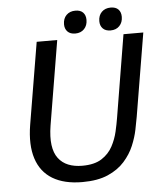

<svg xmlns="http://www.w3.org/2000/svg" viewBox="-55 -826 743 885"><g transform="rotate(-5 316.5 -383.0)"><path d="M290.8 12.5Q206.7 12.5 152.9 -20Q99.2 -52.5 78.8 -115.8Q58.3 -179.2 73.3 -270.8L136.7 -650H231.7L166.7 -260Q158.3 -207.5 163.3 -170Q168.3 -132.5 186.2 -108.8Q204.2 -85 232.1 -73.8Q260 -62.5 296.7 -62.5Q353.3 -62.5 386.7 -84.2Q420 -105.8 437.5 -138.8Q455 -171.7 462.9 -206.7Q470.8 -241.7 475 -267.5L538.3 -650H630L565.8 -265Q561.7 -241.7 554.6 -206.7Q547.5 -171.7 531.7 -133.8Q515.8 -95.8 486.2 -62.5Q456.7 -29.2 409.2 -8.3Q361.7 12.5 290.8 12.5ZM317.5 -672.5Q294.2 -672.5 281.7 -685.4Q269.2 -698.3 269.2 -719.2Q269.2 -745.8 285 -761.7Q300.8 -777.5 326.7 -777.5Q350 -777.5 362.1 -765Q374.2 -752.5 374.2 -730.8Q374.2 -705 358.8 -688.8Q343.3 -672.5 317.5 -672.5ZM480.8 -672.5Q457.5 -672.5 445 -685.4Q432.5 -698.3 432.5 -719.2Q432.5 -745.8 448.3 -761.7Q464.2 -777.5 490 -777.5Q513.3 -777.5 525.4 -765Q537.5 -752.5 537.5 -730.8Q537.5 -705 522.1 -688.8Q506.7 -672.5 480.8 -672.5Z"/></g></svg>

Font: Familjen Grotesk
Style: Italic
Weight: 400
Italic angle: -9.46201°
Designer: Anders Wikstroem, Jonas Baeckman, Matilda Gysing, Kristian Moeller
Foundry: Familjen STHLM AB
Version: Version 2.000